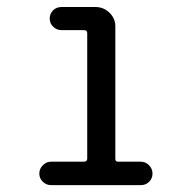

<svg xmlns="http://www.w3.org/2000/svg" viewBox="-20 -540 540 560"><path d="M128.9 0Q115.2 0 105 -9.8Q94.7 -19.5 94.7 -33.7Q94.7 -47.9 105 -58.1Q115.2 -68.4 128.9 -68.4H224.6Q233.4 -68.4 234.4 -76.2V-443.4Q234.4 -452.1 224.6 -452.1H159.2Q145.5 -452.1 135.3 -461.9Q125 -471.7 125 -485.8Q125 -500 134.8 -509.8Q144.5 -519.5 159.2 -519.5H258.8Q282.2 -519.5 299.3 -502.9Q316.4 -486.3 316.4 -462.9V-76.2Q316.4 -68.4 324.2 -68.4H390.6Q404.3 -68.4 414.6 -58.1Q424.8 -47.9 424.8 -33.7Q424.8 -19.5 415 -9.8Q405.3 0 390.6 0Z"/></svg>

Font: Rounded Mgen+ 1m regular
Style: Regular
Weight: 400
Designer: [Source Han Sans]
Ryoko NISHIZUKA  (kana & ideographs); Paul D. Hunt (Latin, Greek & Cyrillic); Wenlong ZHANG  (bopomofo
Version: Version 1.059.20150602